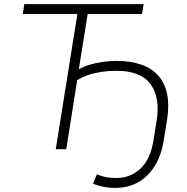

<svg xmlns="http://www.w3.org/2000/svg" viewBox="-20 -725 910 933"><path d="M541 188Q506 188 478.5 182Q451 176 432 167L451 122Q469 130 492 135Q515 140 545 140Q613 140 662 95Q711 50 726 -44L741 -138Q759 -251 711.5 -316Q664 -381 545 -381Q509 -381 474.5 -376Q440 -371 410 -361Q380 -351 355 -335L302 0H251L356 -657H91L98 -705H678L670 -657H406L363 -388Q385 -401 414 -410Q443 -419 477 -424Q511 -429 546 -429Q615 -429 666.5 -411Q718 -393 749.5 -357Q781 -321 792 -268Q803 -215 792 -144L776 -45Q764 31 731.5 82.5Q699 134 650.5 161Q602 188 541 188Z"/></svg>

Font: Nunito Sans 7pt ExtraLight
Style: Italic
Weight: 250
Italic angle: -9°
Designer: Vernon Adams
Foundry: Vernon Adams
Version: Version 3.101;gftools[0.9.27]